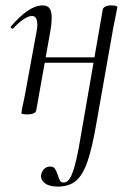

<svg xmlns="http://www.w3.org/2000/svg" viewBox="-20 -415 498 710"><path d="M132 232Q135 217 144 209Q153 201 165 201Q178 201 183 208.5Q188 216 194 233Q198 247 202 253.5Q206 260 215 260Q230 260 240.5 241Q251 222 261 180Q271 138 284 58L360 -380Q361 -386 369 -390.5Q377 -395 391 -395Q414 -395 414 -388Q413 -382 408 -358Q403 -334 399 -313L337 38Q321 132 303.5 182.5Q286 233 260.5 254Q235 275 194 275Q162 275 146 262.5Q130 250 132 232ZM59 2 63 -21Q69 -45 74 -74L115 -297Q118 -312 118 -324Q118 -356 98 -356Q86 -356 67.5 -344Q49 -332 29 -310Q28 -309 26 -309Q23 -309 20.5 -312.5Q18 -316 21 -318Q55 -357 83.5 -376Q112 -395 138 -395Q155 -395 163 -384.5Q171 -374 171 -351Q171 -325 166 -299L114 -7Q113 0 104.5 4Q96 8 82 8Q68 8 63.5 6.5Q59 5 59 2ZM123 -203H355L352 -183H119Z"/></svg>

Font: Cormorant Infant
Style: Italic
Weight: 400
Italic angle: -10°
Designer: Christian Thalmann (Catharsis Fonts)
Foundry: Catharsis Fonts
Version: Version 4.000